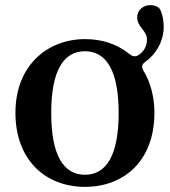

<svg xmlns="http://www.w3.org/2000/svg" viewBox="-20 -703 661 746"><path d="M310 23C463 23 580 -79 580 -265C580 -330 563 -387 537 -429C529 -443 531 -454 545 -463C588 -494 616 -544 616 -599C616 -622 612 -640 607 -655C603 -667 598 -675 586 -679C579 -682 572 -683 563 -683C535 -683 513 -662 513 -636C513 -616 523 -603 531 -593C541 -580 551 -567 551 -550C551 -526 542 -505 518 -489C506 -481 494 -484 483 -493C431 -535 372 -551 310 -551C166 -551 40 -450 40 -265C40 -82 156 23 310 23ZM179 -264C179 -425 225 -504 310 -504C395 -504 441 -425 441 -264C441 -103 395 -24 310 -24C225 -24 179 -103 179 -264Z"/></svg>

Font: 寒蝉锦书宋Pro Soft
Style: Regular
Weight: 700
Designer: 寒蝉锦书宋{Warren} 思源宋体{Ryoko NISHIZUKA 西塚涼子 (kana & ideographs); Frank Grießhammer (Latin, Greek & Cyrillic); Wenlong ZHANG 
Foundry: Adobe & ChillType
Version: Version 2.000;Glyphs 3.1.1 (3135)